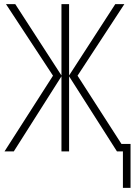

<svg xmlns="http://www.w3.org/2000/svg" viewBox="-20 -734 655 931"><path d="M583 -714H539L315 -368V-714H278V-368L54 -714H9L237 -367L2 0H47L278 -364V0H315V-364L547 0H576V177H613V-36H569L356 -367Z"/></svg>

Font: Noto Sans Condensed ExtraLight
Style: Regular
Weight: 200
Width: 3
Designer: Monotype Design Team
Foundry: Monotype Imaging Inc.
Version: Version 2.013